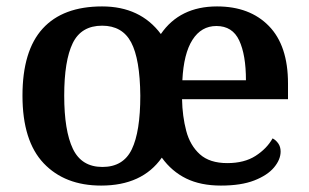

<svg xmlns="http://www.w3.org/2000/svg" viewBox="-20 -568 962 598"><path d="M295 10Q182 10 116 -59.5Q50 -129 50 -270Q50 -410 113 -479Q176 -548 298 -548Q417 -548 481 -462Q540 -548 656 -548Q758 -548 817.5 -487Q877 -426 877 -308V-259H547Q548 -206 560 -160.5Q572 -115 602.5 -87.5Q633 -60 688 -60Q741 -60 776 -82.5Q811 -105 829 -137Q839 -132 846.5 -121.5Q854 -111 854 -96Q854 -71 833.5 -46.5Q813 -22 772 -6Q731 10 668 10Q605 10 560 -12Q515 -34 484 -77Q423 10 295 10ZM299 -48Q364 -48 390.5 -103Q417 -158 417 -270Q416 -384 388.5 -436Q361 -488 298 -488Q233 -488 206.5 -433.5Q180 -379 180 -270Q180 -161 207 -104.5Q234 -48 299 -48ZM746 -318Q746 -397 725 -442Q704 -487 654 -487Q607 -487 579.5 -444Q552 -401 548 -318Z"/></svg>

Font: Noto Serif Hentaigana SemiBold
Style: Regular
Weight: 600
Designer: Kazuhiro Yamada
Foundry: nipponia
Version: Version 1.000; ttfautohint (v1.8.4.7-5d5b)